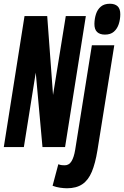

<svg xmlns="http://www.w3.org/2000/svg" viewBox="-36 -786 663 1026"><path d="M-15.7 0 95 -700H216.3L247.4 -278.6L315.5 -700H422.7L311.7 0H191L155 -397.8L91.5 0ZM551.3 -766Q578 -766 592.6 -752.4Q607.1 -738.8 606.8 -709Q606.5 -681.6 598.4 -656.8Q590.2 -632.1 572.5 -616.6Q554.8 -601.1 524.7 -601.1Q497.6 -601.1 482.9 -615Q468.2 -629 468.5 -658.8Q469.1 -686.9 477.1 -711.3Q485.1 -735.7 503.2 -750.9Q521.2 -766 551.3 -766ZM574.7 -544 484.6 17.8Q473.4 86.8 454.7 131.8Q435.9 176.9 403.9 198.4Q371.9 220 322.4 220Q306.3 220 285.4 217.1Q264.4 214.2 245 206.7L275.6 91.7Q286.2 95.7 294.3 96.5Q302.4 97.3 309.9 97.3Q332.9 97.3 346.1 75.7Q359.3 54.2 365.8 14.2L454.9 -544Z"/></svg>

Font: Georama
Style: Italic
Weight: 400
Width: 2
Italic angle: -9°
Designer: Jean-Baptiste Levee
Foundry: Production Type
Version: Version 1.000